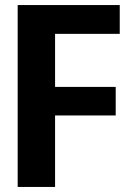

<svg xmlns="http://www.w3.org/2000/svg" viewBox="-20 -740 526 760"><path d="M50 0V-720H198V0ZM122 -283V-396H438V-283ZM122 -606V-720H454V-606Z"/></svg>

Font: Instrument Sans SemiCondensed
Style: Bold
Weight: 700
Width: 4
Designer: Rodrigo Fuenzalida
Foundry: fragTYPE
Version: Version 1.000;gftools[0.9.28]